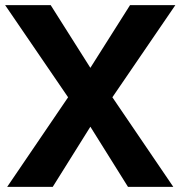

<svg xmlns="http://www.w3.org/2000/svg" viewBox="-27 -730 705 750"><path d="M-7 -710 239 -350 1 0H179L326 -235L473 0H650L412 -350L658 -710H481L326 -465L171 -710Z"/></svg>

Font: Raleway
Style: ExtraBold
Weight: 800
Designer: Matt McInerney, Pablo Impallari, Rodrigo Fuenzalida
Foundry: Matt McInerney, Pablo Impallari, Rodrigo Fuenzalida
Version: Version 3.000